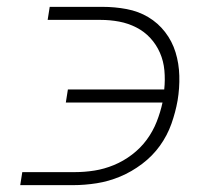

<svg xmlns="http://www.w3.org/2000/svg" viewBox="-20 -540 640 560"><path d="M193 0H39L45 -38H199Q227 -38 255.5 -42.5Q284 -47 312 -58.5Q340 -70 365 -89Q390 -108 408 -132.5Q426 -157 437 -185Q448 -213 454 -241H172L178 -279H459Q462 -307 459.5 -334.5Q457 -362 446.5 -386Q436 -410 418.5 -429Q401 -448 377.5 -460Q354 -472 327.5 -477Q301 -482 273 -482H119L125 -520H279Q315 -520 349.5 -513.5Q384 -507 412.5 -490Q441 -473 461.5 -446.5Q482 -420 492 -387.5Q502 -355 503 -319Q504 -283 498 -247Q492 -213 480 -179Q468 -145 446.5 -115Q425 -85 394.5 -62Q364 -39 330.5 -25Q297 -11 262 -5.5Q227 0 193 0Z"/></svg>

Font: Iosevka Aile XLt Obl
Style: Regular
Weight: 200
Italic angle: -9°
Designer: Belleve Invis
Foundry: Belleve Invis
Version: Version 31.1.0; ttfautohint (v1.8.4)